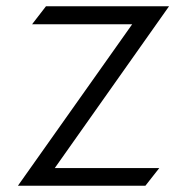

<svg xmlns="http://www.w3.org/2000/svg" viewBox="-20 -595 595 610"><path d="M37 -5H442L486 -61H154L517 -575H126L82 -518H400Z"/></svg>

Font: Charger Sport
Style: Lit
Weight: 300
Designer: Jasper
Foundry: Cannot Into Space Fonts
Version: Version 1.1